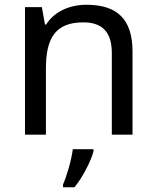

<svg xmlns="http://www.w3.org/2000/svg" viewBox="-20 -566 658 807"><path d="M343 -546C275 -546 209 -519 174 -463H169L156 -536H85V0H173V-278C173 -403 211 -472 330 -472C412 -472 450 -429 450 -343V0H537V-349C537 -487 471 -546 343 -546ZM373 70V61H286C281 104 260 176 245 209V221H293C329 178 364 106 373 70Z"/></svg>

Font: Noto Sans Nandinagari
Style: Regular
Weight: 400
Designer: Ek Type
Foundry: Ek Type
Version: Version 1.002